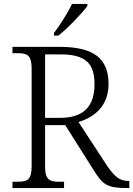

<svg xmlns="http://www.w3.org/2000/svg" viewBox="-20 -951 674 971"><path d="M253 -784V-771H275C322 -807 397 -886 422 -921V-931H344C323 -886 282 -822 253 -784ZM43 0H304V-32H278C232 -32 208 -41 208 -109V-318H310L454 -90C500 -17 521 0 624 0H634V-36H627C585 -36 558 -59 520 -115L377 -334C457 -358 529 -415 529 -526C529 -656 453 -714 282 -714H43V-682H70C117 -682 140 -672 140 -605V-109C140 -41 117 -32 70 -32H43ZM284 -355H208V-676H285C416 -676 458 -628 458 -524C458 -414 403 -355 284 -355Z"/></svg>

Font: Noto Serif Lao Light
Style: Regular
Weight: 300
Designer: Monotype Design Team
Foundry: Monotype Imaging Inc.
Version: Version 2.003